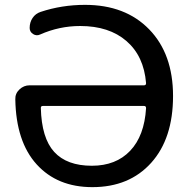

<svg xmlns="http://www.w3.org/2000/svg" viewBox="-20 -760 768 790"><path d="M156 -324Q148 -324 148 -316Q151 -192 203 -135Q255 -78 358 -78Q457 -78 515.5 -139.5Q574 -201 581 -315Q581 -324 573 -324ZM360 10Q216 10 131 -83.5Q46 -177 43 -351Q42 -375 60 -392Q78 -409 102 -409H573Q581 -409 581 -418Q572 -529 500.5 -591Q429 -653 310 -653Q224 -653 145 -618Q130 -611 116 -620Q102 -629 102 -645Q102 -668 114 -686Q126 -704 147 -711Q234 -740 330 -740Q496 -740 594 -639Q692 -538 692 -365Q692 -190 602 -90Q512 10 360 10Z"/></svg>

Font: Rounded Mplus 1c Medium
Style: Regular
Weight: 500
Version: Version 1.059.20150529